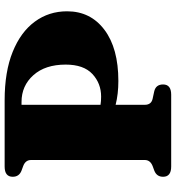

<svg xmlns="http://www.w3.org/2000/svg" viewBox="14 -754 740 807"><g transform="rotate(-90 383.5 -350.0)"><path d="M740 -437.5Q740 -339 662.2 -280.5Q584.5 -222 447 -222Q392.5 -222 347 -233.5V-111Q347 -83.5 372.5 -78L402.5 -71.5Q432.5 -65 432.5 -34Q432.5 0 389.5 0H87.5Q44.5 0 44.5 -34Q44.5 -61 70.5 -71L89.5 -78Q115 -88 115 -111V-589Q115 -612.5 89.5 -622L70.5 -629Q44.5 -639 44.5 -666Q44.5 -700 87.5 -700H366Q486 -700 569.5 -666.2Q653 -632.5 696.5 -573.2Q740 -514 740 -437.5ZM347 -629V-297Q362.5 -294.5 381.5 -294.5Q437 -294.5 476.5 -331.2Q516 -368 516 -443.5Q516 -529.5 471.5 -579.2Q427 -629 359 -629Z"/></g></svg>

Font: Fraunces 9pt S000 Black
Style: Regular
Weight: 900
Version: Version 1.000; ttfautohint (v1.8.3)